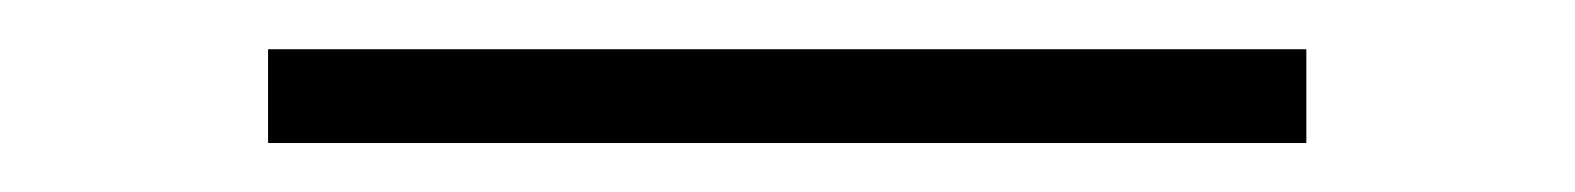

<svg xmlns="http://www.w3.org/2000/svg" viewBox="-20 -20 640 78"><path d="M510.7 38.1V0H88.9V38.1Z"/></svg>

Font: Roboto Mono ExtraLight
Style: Regular
Weight: 250
Monospace: yes
Designer: Google
Version: Version 3.000